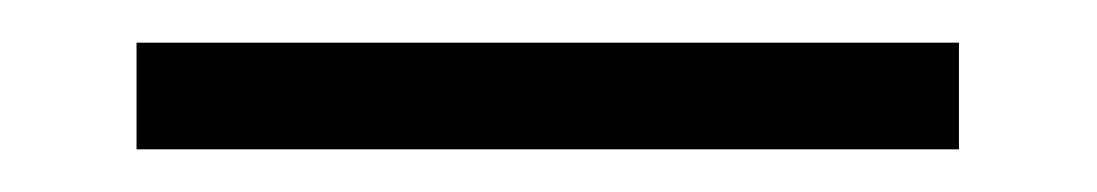

<svg xmlns="http://www.w3.org/2000/svg" viewBox="-20 -20 514 90"><path d="M44 50V0H429.5V50Z"/></svg>

Font: Encode Sans Condensed Light
Style: Regular
Weight: 300
Width: 3
Designer: Multiple Designers
Foundry: Impallari Type
Version: Version 2.000